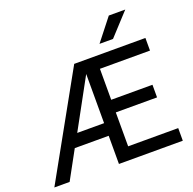

<svg xmlns="http://www.w3.org/2000/svg" viewBox="-154 -1072 1238 1229"><g transform="rotate(-20 465.0 -457.5)"><path d="M400 -700H885V-614H544V-403H825V-317H544V-86H885V0H450V-192H219L114 0H10ZM450 -278V-613L267 -278ZM714 -915H826L688 -765H596Z"/></g></svg>

Font: PT Root UI Medium
Style: Regular
Weight: 500
Designer: Vitaly Kuzmin
Foundry: ParaType Ltd.
Version: Version 2.001G